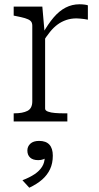

<svg xmlns="http://www.w3.org/2000/svg" viewBox="-20 -568 465 898"><path d="M391 -543V-476Q383 -478 373.5 -479Q364 -480 355 -481Q346 -482 338 -482Q312 -482 290 -474.5Q268 -467 249.5 -453.5Q231 -440 214 -419Q197 -398 180 -371L179 -410Q205 -456 231 -486.5Q257 -517 287 -532.5Q317 -548 352 -548Q364 -548 375.5 -546.5Q387 -545 391 -543ZM44 0V-38H47Q86 -38 108.5 -49.5Q131 -61 131 -94V-448Q131 -463 122.5 -470.5Q114 -478 97 -483Q80 -488 54 -493L44 -495V-537H178L189 -411L191 -413V-60Q191 -51 204.5 -46Q218 -41 237.5 -39.5Q257 -38 275 -38H295V0ZM117 310 85 275Q119 262 142 246.5Q165 231 177 211.5Q189 192 189 168L201 165Q194 173 183 177Q172 181 159 181Q134 181 121 169Q108 157 108 136Q108 117 122 104Q136 91 163 91Q195 91 211 108.5Q227 126 227 160Q227 196 214 223.5Q201 251 177 272Q153 293 117 310Z"/></svg>

Font: Roboto Serif 20pt ExtraLight
Style: Regular
Weight: 250
Version: Version 1.008